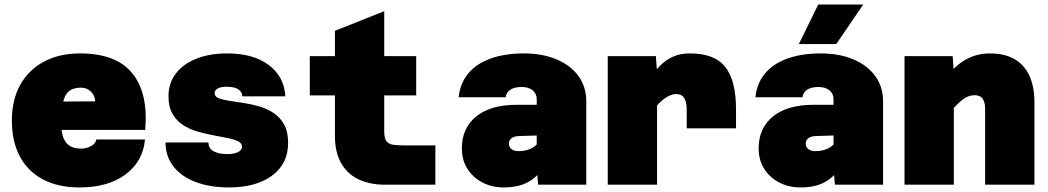

<svg xmlns="http://www.w3.org/2000/svg" viewBox="-20 -809 4590 841"><path d="M328 12Q235 12 168.5 -23Q102 -58 67 -123.5Q32 -189 32 -281Q32 -371 68.5 -437Q105 -503 172.5 -539Q240 -575 331 -575Q489 -575 559.5 -488Q630 -401 616 -240H198L200 -364L397 -365Q396 -390 378.5 -407.5Q361 -425 335 -425Q283 -425 265.5 -388Q248 -351 248 -271Q248 -234 256.5 -209Q265 -184 284 -171Q303 -158 336 -158Q358 -158 378.5 -169Q399 -180 402 -198H615Q607 -103 530.5 -45.5Q454 12 328 12Z M983 12Q900 12 837.5 -11.5Q775 -35 740 -79.5Q705 -124 705 -185H893Q893 -159 915.5 -146.5Q938 -134 977 -134Q1004 -134 1022 -142.5Q1040 -151 1040 -166Q1040 -182 1022.5 -190.5Q1005 -199 976.5 -204.5Q948 -210 913.5 -216.5Q879 -223 844.5 -233Q810 -243 781.5 -261.5Q753 -280 735.5 -310.5Q718 -341 718 -387Q718 -444 749.5 -486Q781 -528 839 -551.5Q897 -575 975 -575Q1090 -575 1157.5 -524Q1225 -473 1230 -387H1042Q1040 -407 1023.5 -418Q1007 -429 972 -429Q946 -429 933 -421Q920 -413 920 -401Q920 -386 937.5 -379Q955 -372 983.5 -367.5Q1012 -363 1046.5 -358Q1081 -353 1115.5 -343Q1150 -333 1178.5 -314Q1207 -295 1224.5 -263.5Q1242 -232 1242 -183Q1242 -92 1172 -40Q1102 12 983 12Z M1666 0Q1602 0 1552.5 -22.5Q1503 -45 1475 -93Q1447 -141 1447 -215V-674L1663 -760V-233Q1663 -202 1673.5 -189.5Q1684 -177 1705 -174.5Q1726 -172 1755 -172H1887V0ZM1337 -391V-563H1803V-391Z M2337 0 2331 -73V-374Q2331 -399 2313 -413.5Q2295 -428 2265 -428Q2234 -428 2216 -416.5Q2198 -405 2195 -383H1989Q1995 -443 2030 -486Q2065 -529 2127.5 -552Q2190 -575 2275 -575Q2355 -575 2416.5 -549.5Q2478 -524 2513 -477Q2548 -430 2548 -364V0ZM2186 12Q2135 12 2093.5 -9.5Q2052 -31 2027.5 -69.5Q2003 -108 2003 -159Q2003 -248 2066 -299Q2129 -350 2243 -350H2349L2346 -216L2251 -213Q2231 -212 2220 -203Q2209 -194 2209 -180Q2209 -165 2220.5 -156Q2232 -147 2251 -147Q2280 -147 2303 -157Q2326 -167 2339 -186L2358 -73Q2331 -31 2289.5 -9.5Q2248 12 2186 12Z M2988 -247V-328Q2988 -361 2977.5 -379Q2967 -397 2940 -397Q2920 -397 2893 -379Q2866 -361 2837 -320L2819 -462Q2846 -496 2871.5 -521.5Q2897 -547 2928.5 -561Q2960 -575 3003 -575Q3110 -575 3157 -515.5Q3204 -456 3204 -328V-247ZM2642 0V-563H2853L2858 -490V0Z M3637 0 3631 -73V-374Q3631 -399 3613 -413.5Q3595 -428 3565 -428Q3534 -428 3516 -416.5Q3498 -405 3495 -383H3289Q3295 -443 3330 -486Q3365 -529 3427.5 -552Q3490 -575 3575 -575Q3655 -575 3716.5 -549.5Q3778 -524 3813 -477Q3848 -430 3848 -364V0ZM3486 12Q3435 12 3393.5 -9.5Q3352 -31 3327.5 -69.5Q3303 -108 3303 -159Q3303 -248 3366 -299Q3429 -350 3543 -350H3649L3646 -216L3551 -213Q3531 -212 3520 -203Q3509 -194 3509 -180Q3509 -165 3520.5 -156Q3532 -147 3551 -147Q3580 -147 3603 -157Q3626 -167 3639 -186L3658 -73Q3631 -31 3589.5 -9.5Q3548 12 3486 12ZM3479 -616 3564 -789H3761L3643 -616Z M4295 0V-334Q4295 -360 4284.5 -376Q4274 -392 4249 -392Q4221 -392 4195.5 -372Q4170 -352 4134 -309L4120 -464Q4164 -523 4212 -549Q4260 -575 4316 -575Q4381 -575 4424.5 -549.5Q4468 -524 4489.5 -476Q4511 -428 4511 -362V0ZM3942 0V-563H4153L4158 -491V0Z"/></svg>

Font: Azeret Mono Thin Black
Style: Regular
Weight: 900
Version: Version 1.002